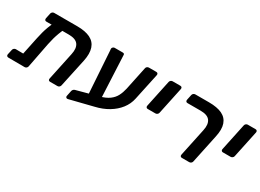

<svg xmlns="http://www.w3.org/2000/svg" viewBox="-27 -1145 2408 1776"><g transform="rotate(30 1177.5 -257.0)"><path d="M161 -465Q151 -465 146 -472Q141 -479 143 -490L155 -547Q157 -557 165.5 -564Q174 -571 184 -571H430Q518 -571 571 -544.5Q624 -518 642 -463.5Q660 -409 643 -327L578 -24Q576 -14 567.5 -7Q559 0 549 0H470Q459 0 454 -6.5Q449 -13 451 -24L514 -322Q529 -390 502.5 -427.5Q476 -465 401 -465ZM281 -524H316Q338 -524 344.5 -515Q351 -506 346 -494Q329 -458 317 -426.5Q305 -395 296 -363Q287 -331 279 -292L227 -24Q225 -14 216.5 -7Q208 0 197 0L24 -1Q13 -1 7.5 -8Q2 -15 4 -25L16 -79Q18 -89 26.5 -96Q35 -103 45 -103L124 -102L163 -289Q171 -326 179.5 -358Q188 -390 200.5 -423Q213 -456 232 -495Q239 -507 249.5 -515.5Q260 -524 281 -524Z M692 56Q681 59 674 52.5Q667 46 669 36L681 -22Q683 -32 689.5 -39.5Q696 -47 706 -50L935 -112Q995 -128 1031 -154.5Q1067 -181 1086 -217.5Q1105 -254 1115 -299L1167 -547Q1169 -558 1177.5 -564.5Q1186 -571 1197 -571H1275Q1286 -571 1291 -564Q1296 -557 1294 -547L1233 -261Q1220 -199 1180.5 -148Q1141 -97 1080 -60.5Q1019 -24 941 -6ZM839 -24 806 -531Q805 -539 804.5 -543Q804 -547 805 -551Q807 -559 814.5 -565Q822 -571 830 -571H916Q935 -571 935 -556L959 -47Z M1377 -234Q1367 -234 1362 -241Q1357 -248 1359 -258L1420 -547Q1422 -557 1430.5 -564Q1439 -571 1449 -571H1532Q1543 -571 1548 -564Q1553 -557 1551 -547L1490 -258Q1488 -248 1479 -241Q1470 -234 1460 -234Z M1878 0Q1867 0 1862 -6.5Q1857 -13 1859 -24L1922 -322Q1937 -390 1910.5 -427.5Q1884 -465 1809 -465H1669Q1658 -465 1653 -472Q1648 -479 1650 -490L1662 -547Q1664 -557 1672.5 -564Q1681 -571 1692 -571H1838Q1926 -571 1979 -545.5Q2032 -520 2050.5 -466Q2069 -412 2050 -327L1986 -24Q1984 -14 1975.5 -7Q1967 0 1956 0Z M2180 -234Q2170 -234 2165 -241Q2160 -248 2162 -258L2223 -547Q2225 -557 2233.5 -564Q2242 -571 2252 -571H2335Q2346 -571 2351 -564Q2356 -557 2354 -547L2293 -258Q2291 -248 2282 -241Q2273 -234 2263 -234Z"/></g></svg>

Font: Rubik Medium
Style: Italic
Weight: 500
Italic angle: -12°
Designer: Hubert and Fischer
Foundry: Hubert and Fischer
Version: Version 2.300;gftools[0.9.30]